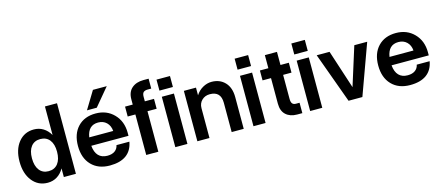

<svg xmlns="http://www.w3.org/2000/svg" viewBox="-51 -1281 4231 1840"><g transform="rotate(-15 2064.5 -361.0)"><path d="M530.8 -700.2V0H411.1V-85.9Q384.3 -38.1 343 -12.5Q301.8 13.2 250 13.2Q155.3 13.2 97.2 -59.8Q39.1 -132.8 39.1 -252Q39.1 -370.6 97.2 -442.9Q155.3 -515.1 250 -515.1Q301.8 -515.1 343 -489.5Q384.3 -463.9 411.1 -417V-700.2ZM162.1 -252Q162.1 -176.3 194.8 -134Q227.5 -91.8 286.1 -91.8Q345.2 -91.8 378.2 -134Q411.1 -176.3 411.1 -252Q411.1 -327.1 378.2 -368.7Q345.2 -410.2 286.1 -410.2Q227.5 -410.2 194.8 -368.7Q162.1 -327.1 162.1 -252Z M1033.7 -734.9 887.7 -560.1H790.5L896.5 -734.9ZM618.7 -252Q618.7 -371.1 684.3 -440.4Q750 -509.8 861.8 -509.8Q971.2 -509.8 1041.5 -437.5Q1111.8 -365.2 1111.8 -252.9V-221.2H742.7Q748.5 -155.8 780.5 -122.3Q812.5 -88.9 868.7 -88.9Q914.6 -88.9 942.6 -109.1Q970.7 -129.4 977.5 -165H1105.5Q1090.3 -79.1 1030.3 -35.6Q970.2 7.8 867.7 7.8Q752.9 7.8 685.8 -62Q618.7 -131.8 618.7 -252ZM862.8 -419.9Q762.7 -419.9 744.6 -304.2H982.4Q978 -357.4 945.6 -388.7Q913.1 -419.9 862.8 -419.9Z M1152.3 -401.9V-500H1228.5V-551.8Q1228.5 -624.5 1272.5 -662.4Q1316.4 -700.2 1387.7 -700.2H1439.5V-602.1H1403.3Q1376 -602.1 1362.3 -589.6Q1348.6 -577.1 1348.6 -545.9V-500H1439.5V-401.9H1348.6V0H1228.5V-401.9Z M1510.3 -671.9H1644V-563H1510.3ZM1517.1 -500H1637.2V0H1517.1Z M2076.2 -290Q2076.2 -404.8 1966.8 -404.8Q1918.9 -404.8 1887.5 -374.3Q1856 -343.8 1856 -295.9V0H1735.8V-500H1856V-423.8Q1883.3 -466.8 1925.8 -491Q1968.3 -515.1 2013.2 -515.1Q2094.7 -515.1 2145.3 -462.2Q2195.8 -409.2 2195.8 -314.9V0H2076.2Z M2285.6 -671.9H2419.4V-563H2285.6ZM2292.5 -500H2412.6V0H2292.5Z M2777.3 -103V0H2725.6Q2657.2 0 2615.7 -37.6Q2574.2 -75.2 2574.2 -147.9V-401.9H2490.2V-500H2574.2V-629.9H2694.3V-500H2777.3V-401.9H2694.3V-164.1Q2694.3 -130.4 2706.3 -116.7Q2718.3 -103 2741.2 -103Z M2848.1 -671.9H2981.9V-563H2848.1ZM2855 -500H2975.1V0H2855Z M3053.7 -500H3181.2L3306.2 -116.2L3426.8 -500H3554.7L3373 0H3235.8Z M3597.7 -252Q3597.7 -371.1 3663.3 -440.4Q3729 -509.8 3840.8 -509.8Q3950.2 -509.8 4020.5 -437.5Q4090.8 -365.2 4090.8 -252.9V-221.2H3721.7Q3727.5 -155.8 3759.5 -122.3Q3791.5 -88.9 3847.7 -88.9Q3893.6 -88.9 3921.6 -109.1Q3949.7 -129.4 3956.5 -165H4084.5Q4069.3 -79.1 4009.3 -35.6Q3949.2 7.8 3846.7 7.8Q3731.9 7.8 3664.8 -62Q3597.7 -131.8 3597.7 -252ZM3841.8 -419.9Q3741.7 -419.9 3723.6 -304.2H3961.4Q3957 -357.4 3924.6 -388.7Q3892.1 -419.9 3841.8 -419.9Z"/></g></svg>

Font: Overused Grotesk SemiBold
Style: Regular
Weight: 600
Version: Version 0.002